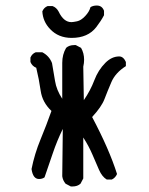

<svg xmlns="http://www.w3.org/2000/svg" viewBox="-20 -672 540 694"><path d="M242 2H236L217 -8Q207 -20 205 -35L207 -206Q186 -163 171 -118.5Q156 -74 141 -31Q133 -25 121 -25Q99 -25 94 -61Q105 -116 126.5 -168Q148 -220 166 -271Q133 -302 127 -344Q121 -386 111 -427Q96 -433 90 -448V-464Q96 -478 109 -483H133Q158 -470 168 -444Q174 -411 179 -379Q184 -347 205 -315V-445Q205 -475 219 -499Q230 -509 248 -509H254L273 -499Q284 -480 284 -456Q284 -444 281 -431L283 -310Q307 -345 321 -382Q335 -419 361 -445Q384 -468 411 -468Q426 -468 435 -448V-433Q397 -409 382.5 -375Q368 -341 357.5 -313.5Q347 -286 313 -249Q375 -132 403 -43Q397 -29 384 -23H366Q349 -33 338 -58Q327 -83 314 -113.5Q301 -144 281 -175V-27L271 -8Q260 2 242 2ZM239 -535Q191 -535 161 -567Q135 -594 133 -631Q139 -645 152 -650H170Q184 -645 192 -630Q210 -592 238 -592Q244 -592 258.5 -595Q273 -598 288 -614Q303 -630 307 -646Q316 -652 330 -652Q349 -652 356 -633V-617Q345 -596 328 -574Q298 -535 239 -535Z"/></svg>

Font: Xiaolai Mono SC
Style: Regular
Weight: 400
Monospace: yes
Designer: LXGW / Nozomi Seto
Version: Version 3.113;September 30, 2024